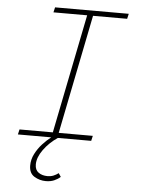

<svg xmlns="http://www.w3.org/2000/svg" viewBox="-59 -706 718 976"><g transform="rotate(5 300.0 -218.0)"><path d="M212 224Q180 224 153 207.5Q126 191 126 152Q126 121 140.5 92.5Q155 64 176.5 40.5Q198 17 220 0H50L56 -26H226L348 -634H176L182 -660H558L552 -634H378L256 -26H430L424 0H254Q211 29 182.5 68.5Q154 108 154 144Q154 172 172.5 185Q191 198 218 198Q235 198 248.5 192.5Q262 187 274 178L286 196Q273 208 254.5 216Q236 224 212 224Z"/></g></svg>

Font: Source Code Pro ExtraLight ExtraLight
Style: Italic
Weight: 250
Italic angle: -11°
Monospace: yes
Version: Version 1.016;hotconv 1.0.116;makeotfexe 2.5.65601